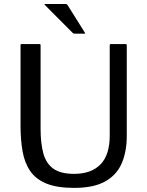

<svg xmlns="http://www.w3.org/2000/svg" viewBox="-20 -920 734 958"><path d="M527.5 -244V-695Q527.5 -700 532.5 -700H607.5Q612.5 -700 612.5 -695V-249Q613.5 -169 589 -109Q564.5 -49 506.8 -15.8Q449 17.5 350 17.5Q264.5 17.5 211.5 -4.2Q158.5 -26 130.5 -67Q102.5 -108 92.5 -165.5Q82.5 -223 82.5 -294V-695Q82.5 -700 87.5 -700H177.5Q182.5 -700 182.5 -695V-279Q182.5 -204 196.5 -153.8Q210.5 -103.5 246.8 -78Q283 -52.5 350 -52.5Q435 -52.5 481.2 -99.5Q527.5 -146.5 527.5 -244ZM401.5 -752H351.5Q346.5 -752 341.5 -757L204 -895Q199 -900 204 -900H309Q314 -900 317 -895L403.5 -757Q406.5 -752 401.5 -752Z"/></svg>

Font: MFEK Sans
Style: Regular
Weight: 400
Designer: Owen Earl
Foundry: indestructible type*
Version: Version 0.001; ttfautohint (v1.8.4.7-5d5b)